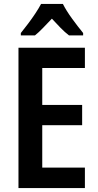

<svg xmlns="http://www.w3.org/2000/svg" viewBox="-20 -957 498 977"><path d="M412 0H74V-714H412V-611H195V-423H398V-320H195V-104H412ZM300 -937Q317 -903 346.5 -862.5Q376 -822 403 -789V-777H331Q310 -793 288.5 -815Q267 -837 244 -862Q220 -837 198.5 -814.5Q177 -792 158 -777H86V-789Q103 -810 123 -836.5Q143 -863 160.5 -889.5Q178 -916 189 -937Z"/></svg>

Font: Noto Sans Lao Looped Condensed SemiBold
Style: Regular
Weight: 600
Width: 3
Designer: Mark Frömberg, Ben Mitchell
Foundry: The Fontpad Ltd
Version: Version 1.002; ttfautohint (v1.8.4.7-5d5b)